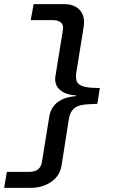

<svg xmlns="http://www.w3.org/2000/svg" viewBox="-75 -725 547 925"><path d="M-55 180 -42 103H65Q92 103 107.5 91.5Q123 80 127 55L163 -167Q167 -190 181.5 -211Q196 -232 223.5 -245.5Q251 -259 292 -262V-265Q252 -268 228.5 -281.5Q205 -295 196.5 -315Q188 -335 192 -358L228 -580Q232 -604 219 -616Q206 -628 179 -628H73L87 -705H237Q267 -705 289.5 -692.5Q312 -680 323 -655.5Q334 -631 328 -595L293 -378Q286 -333 306 -318.5Q326 -304 370 -302L406 -301L394 -225L357 -223Q308 -222 285 -205Q262 -188 256 -147L222 70Q214 122 172 151Q130 180 73 180Z"/></svg>

Font: Nunito Sans 7pt Expanded
Style: Italic
Weight: 400
Width: 7
Italic angle: -9°
Designer: Vernon Adams
Foundry: Vernon Adams
Version: Version 3.101;gftools[0.9.27]